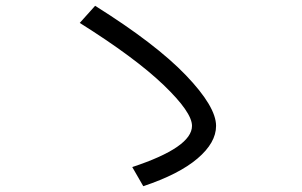

<svg xmlns="http://www.w3.org/2000/svg" viewBox="-20 -696 1040 662"><path d="M642 -262Q642 -309 544 -403Q446 -497 255 -617L308 -676Q517 -545 621 -436.5Q725 -328 725 -262Q725 -204 661 -149.5Q597 -95 474 -54L436 -120Q642 -188 642 -262Z"/></svg>

Font: M PLUS 1p
Style: Regular
Weight: 400
Version: Version 1.062